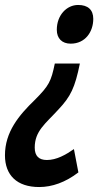

<svg xmlns="http://www.w3.org/2000/svg" viewBox="-67 -571 420 774"><path d="M248 -551C202 -551 162 -510 162 -451C162 -416 183 -395 218 -395C277 -395 309 -443 309 -495C309 -532 287 -551 248 -551ZM255 -315H154C139 -243 131 -226 73 -168C9 -106 -47 -39 -47 55C-47 135 1 183 91 183C143 183 197 164 249 124L231 30C198 53 161 74 122 74C90 74 73 58 73 24C73 -43 116 -72 168 -129C218 -182 235 -217 255 -315Z"/></svg>

Font: Noto Sans ExtraCondensed
Style: Bold Italic
Weight: 700
Width: 2
Italic angle: -12°
Designer: Monotype Design Team
Foundry: Monotype Imaging Inc.
Version: Version 2.013